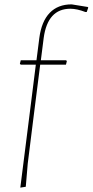

<svg xmlns="http://www.w3.org/2000/svg" viewBox="-20 -725 424 879"><path d="M384 -690 377 -670H371Q332 -685 302 -685Q198 -685 180 -551L167 -449H283L286 -445L282 -429H164L134 -192L107 24L98 130L73 134L114 -190L144 -429H75L71 -433L75 -449H147L160 -551Q170 -627 207.5 -666Q245 -705 308 -705L382 -693Z"/></svg>

Font: Luna Sans Thin
Style: Italic
Weight: 250
Italic angle: -7°
Designer: Juan Pablo del Peral
Foundry: Huerta Tipografica
Version: Version 2.001; ttfautohint (v1.5)